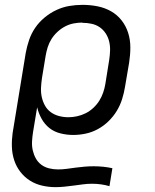

<svg xmlns="http://www.w3.org/2000/svg" viewBox="-20 -548 640 791"><path d="M209 223Q180 223 152.5 216.5Q125 210 102.5 195.5Q80 181 63.5 159.5Q47 138 38.5 112Q30 86 29 57.5Q28 29 32 0L86 -330Q91 -357 100 -383.5Q109 -410 125 -433.5Q141 -457 164 -476Q187 -495 213 -507Q239 -519 266 -523.5Q293 -528 320 -528Q352 -528 382 -522Q412 -516 437.5 -501.5Q463 -487 481 -464Q499 -441 508 -412.5Q517 -384 517 -353Q517 -322 512 -290L495 -190Q491 -165 483 -139.5Q475 -114 461 -91Q447 -68 427 -48.5Q407 -29 383 -16Q359 -3 333 2.5Q307 8 282 8Q255 8 229 1.5Q203 -5 183.5 -20.5Q164 -36 151.5 -58.5Q139 -81 133 -106L116 -3Q113 16 112 35Q111 54 115 71.5Q119 89 127.5 104.5Q136 120 150 130.5Q164 141 182 145.5Q200 150 219 150Q237 150 255.5 147.5Q274 145 292.5 142.5Q311 140 329.5 138.5Q348 137 366 137Q386 137 405.5 139Q425 141 443 145L431 219Q414 214 396 211.5Q378 209 359 209Q340 209 321.5 211.5Q303 214 284 216.5Q265 219 246 221Q227 223 209 223ZM262 -65Q279 -65 297.5 -69Q316 -73 333 -81.5Q350 -90 364.5 -103.5Q379 -117 389 -133Q399 -149 405 -166.5Q411 -184 414 -202L430 -302Q433 -322 433.5 -341Q434 -360 429.5 -378Q425 -396 415 -411Q405 -426 390.5 -436Q376 -446 357.5 -450Q339 -454 320 -454Q319 -454 319 -454.5Q319 -455 319 -455Q302 -455 283.5 -451.5Q265 -448 248 -439Q231 -430 216.5 -416.5Q202 -403 192 -387Q182 -371 176.5 -353.5Q171 -336 168 -318L153 -227Q150 -207 149 -187Q148 -167 152 -148.5Q156 -130 165 -113.5Q174 -97 189 -86Q204 -75 223 -70Q242 -65 262 -65Z"/></svg>

Font: Iosevka SS04 Extended
Style: Italic
Weight: 400
Width: 7
Italic angle: -9°
Monospace: yes
Designer: Belleve Invis
Foundry: Belleve Invis
Version: Version 19.0.0; ttfautohint (v1.8.4)